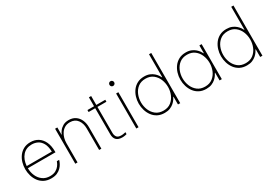

<svg xmlns="http://www.w3.org/2000/svg" viewBox="21 -1634 3552 2518"><g transform="rotate(-30 1797.0 -375.0)"><path d="M304 10Q242 10 196.5 -14Q151 -38 122 -78Q93 -118 79 -167Q65 -216 65 -265Q65 -315 79 -364Q93 -413 122.5 -453Q152 -493 196 -516.5Q240 -540 300 -540Q364 -540 413.5 -509.5Q463 -479 491.5 -419Q520 -359 520 -270V-260H102Q102 -197 126 -143Q150 -89 195.5 -56.5Q241 -24 304 -24Q357 -24 391 -43Q425 -62 443.5 -87Q462 -112 469.5 -131Q477 -150 477 -150H512Q512 -150 507 -134Q502 -118 489 -94Q476 -70 452.5 -46Q429 -22 393 -6Q357 10 304 10ZM103 -292H483Q480 -373 453.5 -419.5Q427 -466 387 -485.5Q347 -505 300 -505Q213 -505 161.5 -446Q110 -387 103 -292Z M670 0V-530H704V-420H707Q715 -442 735.5 -470Q756 -498 791.5 -519Q827 -540 879 -540Q938 -540 979.5 -512Q1021 -484 1043 -435.5Q1065 -387 1065 -325V0H1031V-325Q1031 -404 992 -455.5Q953 -507 879 -507Q833 -507 800 -487.5Q767 -468 745.5 -436Q724 -404 714 -366.5Q704 -329 704 -292V0Z M1379 10Q1260 10 1260 -106V-500H1160V-530H1260V-665H1294V-530H1430V-500H1294V-106Q1294 -69 1312.5 -44.5Q1331 -20 1380 -20Q1403 -20 1424.5 -25Q1446 -30 1446 -30V0Q1446 0 1425 5Q1404 10 1379 10Z M1610 -635Q1595 -635 1585 -645.5Q1575 -656 1575 -671Q1575 -686 1585 -696.5Q1595 -707 1610 -707Q1625 -707 1635.5 -696.5Q1646 -686 1646 -671Q1646 -656 1635.5 -645.5Q1625 -635 1610 -635ZM1594 0V-530H1628V0Z M2022 10Q1962 10 1917.5 -13Q1873 -36 1843.5 -75.5Q1814 -115 1799 -164Q1784 -213 1784 -265Q1784 -316 1799 -365Q1814 -414 1843.5 -453.5Q1873 -493 1917.5 -516.5Q1962 -540 2022 -540Q2070 -540 2104.5 -525.5Q2139 -511 2162.5 -490Q2186 -469 2200.5 -448Q2215 -427 2221 -413H2225V-760H2259V0H2225V-117H2221Q2215 -104 2200.5 -82.5Q2186 -61 2162.5 -40Q2139 -19 2104.5 -4.5Q2070 10 2022 10ZM2023 -24Q2091 -24 2136.5 -59.5Q2182 -95 2204.5 -150Q2227 -205 2227 -265Q2227 -325 2204.5 -380Q2182 -435 2136.5 -470.5Q2091 -506 2023 -506Q1954 -506 1908.5 -470.5Q1863 -435 1840.5 -380Q1818 -325 1818 -265Q1818 -205 1840.5 -150Q1863 -95 1908.5 -59.5Q1954 -24 2023 -24Z M2652 -540Q2700 -540 2734.5 -525.5Q2769 -511 2792.5 -490Q2816 -469 2830.5 -448Q2845 -427 2851 -413H2855V-530H2889V0H2855V-117H2851Q2845 -104 2830.5 -82.5Q2816 -61 2792.5 -40Q2769 -19 2734.5 -4.5Q2700 10 2652 10Q2592 10 2547.5 -13Q2503 -36 2473.5 -75.5Q2444 -115 2429 -164Q2414 -213 2414 -265Q2414 -316 2429 -365Q2444 -414 2473.5 -453.5Q2503 -493 2547.5 -516.5Q2592 -540 2652 -540ZM2653 -506Q2584 -506 2538.5 -470.5Q2493 -435 2470.5 -380Q2448 -325 2448 -265Q2448 -205 2470.5 -150Q2493 -95 2538.5 -59.5Q2584 -24 2653 -24Q2721 -24 2766.5 -59.5Q2812 -95 2834.5 -150Q2857 -205 2857 -265Q2857 -325 2834.5 -380Q2812 -435 2766.5 -470.5Q2721 -506 2653 -506Z M3267 10Q3207 10 3162.5 -13Q3118 -36 3088.5 -75.5Q3059 -115 3044 -164Q3029 -213 3029 -265Q3029 -316 3044 -365Q3059 -414 3088.5 -453.5Q3118 -493 3162.5 -516.5Q3207 -540 3267 -540Q3315 -540 3349.5 -525.5Q3384 -511 3407.5 -490Q3431 -469 3445.5 -448Q3460 -427 3466 -413H3470V-760H3504V0H3470V-117H3466Q3460 -104 3445.5 -82.5Q3431 -61 3407.5 -40Q3384 -19 3349.5 -4.5Q3315 10 3267 10ZM3268 -24Q3336 -24 3381.5 -59.5Q3427 -95 3449.5 -150Q3472 -205 3472 -265Q3472 -325 3449.5 -380Q3427 -435 3381.5 -470.5Q3336 -506 3268 -506Q3199 -506 3153.5 -470.5Q3108 -435 3085.5 -380Q3063 -325 3063 -265Q3063 -205 3085.5 -150Q3108 -95 3153.5 -59.5Q3199 -24 3268 -24Z"/></g></svg>

Font: Be Vietnam Pro Thin
Style: Regular
Weight: 100
Designer: Lam Bao, Tony Le, Vietanh Nguyen
Foundry: Yellow Type Foundry
Version: Version 1.002; ttfautohint (v1.8.3)